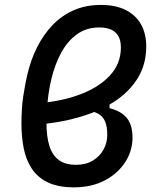

<svg xmlns="http://www.w3.org/2000/svg" viewBox="-20 -762 626 791"><path d="M126 -248 116.7 -335.4Q218.3 -340.8 300 -369.4Q381.8 -397.9 429.9 -447.8Q478 -497.6 478 -566.4Q478 -595.7 467.3 -613.8Q456.5 -631.8 436.8 -640.4Q417 -648.9 389.2 -648.9Q335.9 -648.9 296.9 -620.6Q257.8 -592.3 231.9 -544.4Q206.1 -496.6 191.9 -437.5Q181.6 -394.5 176.5 -346.7Q171.4 -298.8 171.4 -256.8Q171.4 -199.2 183.6 -160.6Q195.8 -122.1 222.7 -102.5Q249.5 -83 293 -83Q334 -83 362.8 -100.6Q391.6 -118.2 406.7 -146.2Q421.9 -174.3 421.9 -206.1Q421.9 -240.7 412.8 -262Q403.8 -283.2 383.8 -293.9Q363.8 -304.7 330.6 -307.6L431.2 -345.2V-316.4Q456.1 -310.1 473.9 -299.8Q491.7 -289.6 503.2 -275.1Q514.6 -260.7 520.3 -240.7Q525.9 -220.7 525.9 -194.3Q525.9 -141.1 496.1 -94.5Q466.3 -47.9 412.1 -19Q357.9 9.8 284.7 9.8Q218.3 9.8 175.8 -11.2Q133.3 -32.2 109.9 -68.8Q86.4 -105.5 77.4 -152.6Q68.4 -199.7 68.4 -252Q68.4 -317.9 75.7 -365.2Q83 -412.6 92.3 -453.6Q106.4 -514.6 132.6 -566.9Q158.7 -619.1 196.3 -658.4Q233.9 -697.8 283.7 -719.7Q333.5 -741.7 395.5 -741.7Q456.5 -741.7 498 -720.7Q539.6 -699.7 561 -661.4Q582.5 -623 582.5 -570.8Q582.5 -496.1 546.6 -438.7Q510.7 -381.3 447.8 -341.3Q384.8 -301.3 302.2 -278.1Q219.7 -254.9 126 -248Z"/></svg>

Font: Cascadia Mono NF
Style: Italic
Weight: 400
Italic angle: -10°
Monospace: yes
Designer: Aaron Bell
Foundry: Saja Typeworks
Version: Version 2404.023